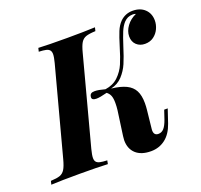

<svg xmlns="http://www.w3.org/2000/svg" viewBox="-169 -865 1071 1022"><g transform="rotate(-20 366.5 -354.0)"><path d="M775.4 -633.3Q775.4 -609.9 764.9 -586.9Q754.4 -564 733.9 -548.8Q713.4 -533.7 684.6 -533.7Q655.8 -533.7 636.7 -551.5Q617.7 -569.3 617.7 -599.6Q617.7 -629.4 638.2 -657.5Q658.7 -685.5 692.4 -700.2Q685.5 -703.6 675.8 -703.6Q658.7 -703.1 647 -697.8Q635.3 -692.4 624.5 -681.2Q608.4 -663.1 597.2 -636Q585.9 -608.9 570.8 -561.5Q553.7 -506.3 538.8 -471.7Q523.9 -437 498 -408.9Q472.2 -380.9 432.6 -372.1Q484.9 -366.2 515.9 -351.1Q546.9 -335.9 561 -308.8Q575.2 -281.7 575.2 -238.3Q575.2 -218.8 573.2 -200.7L562 -95.7Q561.5 -93.3 561.5 -88.4Q561.5 -59.1 587.4 -59.1Q606 -59.1 618.9 -73.7Q631.8 -88.4 642.6 -119.1L659.7 -169.9H679.7L653.8 -92.8Q635.3 -39.1 600.3 -12.5Q565.4 14.2 519.5 14.2Q463.9 14.2 433.8 -13.4Q403.8 -41 403.8 -88.9Q403.8 -95.7 405.8 -112.3L425.3 -252.4Q427.7 -272 427.7 -293Q427.7 -318.4 421.9 -333.5Q416 -348.6 402.3 -358.9Q361.3 -348.1 341.3 -348.1Q315.9 -348.1 315.9 -364.3Q315.9 -367.7 316.4 -369.1Q317.9 -379.4 324.5 -384.3Q331.1 -389.2 345.2 -389.2Q366.2 -389.2 403.3 -378.9Q448.2 -385.3 476.6 -412.6Q504.9 -439.9 520.3 -475.3Q535.6 -510.7 552.2 -566.9Q567.4 -617.2 579.1 -645.5Q590.8 -673.8 609.4 -692.9Q639.2 -722.2 681.2 -722.2Q724.1 -722.2 749.8 -697.5Q775.4 -672.9 775.4 -633.3ZM215.3 -57.6Q215.3 -43 221.9 -35.2Q228.5 -27.3 242.7 -24.2Q256.8 -21 282.7 -20L278.8 0Q223.1 -2.9 121.6 -2.9Q12.7 -2.9 -41.5 0L-36.6 -20Q-2 -21.5 15.6 -27.8Q33.2 -34.2 43.9 -51.5Q54.7 -68.8 64.5 -106L196.8 -602.1Q205.1 -633.8 205.1 -649.9Q205.1 -665 198.2 -672.9Q191.4 -680.7 177.5 -683.8Q163.6 -687 137.7 -688L142.6 -708Q193.8 -705.1 305.7 -705.1Q401.9 -705.1 463.4 -708L458.5 -688Q421.9 -686.5 404.1 -680.2Q386.2 -673.8 375.7 -656.7Q365.2 -639.6 355.5 -602.1L223.6 -106Q215.3 -73.7 215.3 -57.6Z"/></g></svg>

Font: TypoPRO Playfair Display SC
Style: Bold Italic
Weight: 700
Italic angle: -14.9847°
Designer: Claus Eggers Sørensen
Foundry: Claus Eggers Sørensen
Version: Version 1.004;PS 001.004;hotconv 1.0.70;makeotf.lib2.5.58329